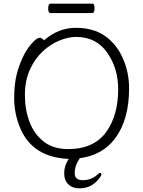

<svg xmlns="http://www.w3.org/2000/svg" viewBox="-20 -861 785 1056"><path d="M486 -789H258Q245 -789 245 -815Q245 -841 259 -841H487Q500 -841 500 -815Q500 -789 486 -789ZM354 -41Q501 -41 569 -142Q630 -232 630 -371Q630 -485 569.5 -571.5Q509 -658 399 -658Q355 -658 305.5 -637.5Q256 -617 213.5 -577Q171 -537 144 -477Q117 -417 117 -337.5Q117 -258 142.5 -190.5Q168 -123 221 -82Q274 -41 354 -41ZM358 13Q159 5 91 -157Q58 -236 58 -319.5Q58 -403 74 -461Q106 -573 162 -630Q184 -653 197.5 -653Q211 -653 222 -639Q301 -708 397 -708Q493 -708 557 -663.5Q621 -619 655.5 -541Q690 -463 690 -375Q690 -202 612 -98Q542 -7 419 9Q391 49 391 92Q391 130 435 130Q482 130 515 100Q524 90 531 90Q538 90 538 98Q538 106 522 125Q481 175 417 175Q379 175 356 153Q333 131 333 91Q333 51 358 13Z"/></svg>

Font: ToneOZ-Pinyin-WenKai-Light
Style: Light
Weight: 300
Designer: Fontworks Inc.
Foundry: ToneOZ
Version: Version 0.240331